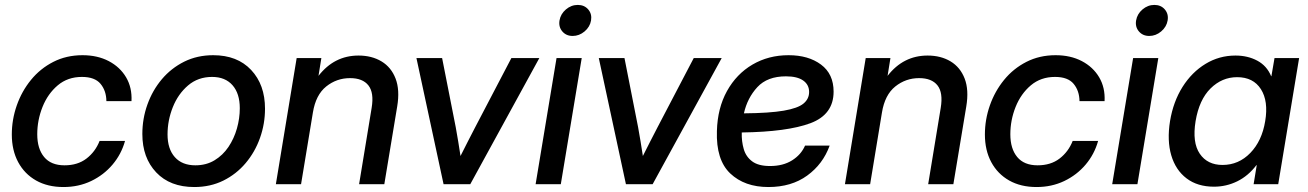

<svg xmlns="http://www.w3.org/2000/svg" viewBox="-20 -753 5347 785"><path d="M239.7 11.7Q174.8 11.7 127.4 -15.1Q80.1 -42 54.2 -90.3Q28.3 -138.7 28.3 -203.1Q28.3 -264.2 48.6 -322Q68.8 -379.9 106.7 -426.3Q144.5 -472.7 198 -500Q251.5 -527.3 317.4 -527.3Q378.4 -527.3 424.6 -503.2Q470.7 -479 495.6 -436.8Q520.5 -394.5 517.6 -339.4H415Q414.6 -381.8 391.1 -410.2Q367.7 -438.5 314.9 -438.5Q256.8 -438.5 216.1 -404.1Q175.3 -369.6 153.8 -315.7Q132.3 -261.7 132.3 -204.1Q132.3 -145 160.4 -111.1Q188.5 -77.1 243.7 -77.1Q297.4 -77.1 333.5 -104.7Q369.6 -132.3 387.2 -176.8H491.2Q476.1 -122.6 440.2 -80.1Q404.3 -37.6 352.8 -12.9Q301.3 11.7 239.7 11.7Z M774.4 11.7Q675.3 11.7 618.7 -48.1Q562 -107.9 562 -205.1Q562 -268.1 582.8 -325.9Q603.5 -383.8 641.8 -429.2Q680.2 -474.6 733.4 -501Q786.6 -527.3 851.6 -527.3Q950.2 -527.3 1006.8 -467Q1063.5 -406.7 1063.5 -308.6Q1063.5 -246.6 1043 -189Q1022.5 -131.3 984.4 -86.2Q946.3 -41 893.1 -14.6Q839.8 11.7 774.4 11.7ZM778.8 -77.1Q823.2 -77.1 857.2 -97.7Q891.1 -118.2 914.1 -152.3Q937 -186.5 948.7 -227.8Q960.4 -269 960.4 -310.5Q960.4 -370.6 930.7 -404.5Q900.9 -438.5 847.2 -438.5Q789.6 -438.5 748.8 -403.6Q708 -368.7 686.5 -314.7Q665 -260.7 665 -203.6Q665 -144 694.8 -110.6Q724.6 -77.1 778.8 -77.1Z M1259.3 -293 1210.9 0H1107.9L1192.9 -515.6H1293.9L1282.2 -442.9Q1346.7 -525.9 1445.8 -525.9Q1500 -525.9 1539.8 -502Q1579.6 -478 1597.4 -431.6Q1615.2 -385.3 1604 -317.9L1551.3 0H1448.2L1499.5 -312Q1509.8 -374 1486.3 -403.8Q1462.9 -433.6 1411.1 -433.6Q1356.4 -433.6 1313.7 -399.4Q1271 -365.2 1259.3 -293Z M1793.5 0 1682.6 -515.6H1787.6L1843.3 -232.9Q1848.6 -203.6 1853.5 -174.1Q1858.4 -144.5 1862.8 -115.2Q1877.4 -144.5 1892.6 -174.1Q1907.7 -203.6 1922.9 -232.9L2070.8 -515.6H2185.1L1902.8 0Z M2169.9 0 2255.4 -515.6H2358.4L2272.9 0ZM2321.3 -606Q2294.9 -606 2279.1 -624.5Q2263.2 -643.1 2267.6 -669.4Q2272 -695.8 2293.7 -714.4Q2315.4 -732.9 2342.3 -732.9Q2369.1 -732.9 2385 -714.4Q2400.9 -695.8 2396.5 -669.4Q2392.1 -643.1 2370.1 -624.5Q2348.1 -606 2321.3 -606Z M2539.1 0 2428.2 -515.6H2533.2L2588.9 -232.9Q2594.2 -203.6 2599.1 -174.1Q2604 -144.5 2608.4 -115.2Q2623 -144.5 2638.2 -174.1Q2653.3 -203.6 2668.5 -232.9L2816.4 -515.6H2930.7L2648.4 0Z M3121.6 11.7Q3024.4 11.7 2965.8 -43.7Q2907.2 -99.1 2911.1 -217.3Q2913.6 -311 2952.4 -380.9Q2991.2 -450.7 3056.6 -489Q3122.1 -527.3 3204.1 -527.3Q3285.2 -527.3 3336.7 -489Q3388.2 -450.7 3388.2 -378.4Q3388.2 -284.7 3293.5 -249.3Q3198.7 -213.9 3012.7 -211.4Q3011.7 -174.8 3020.8 -143.6Q3029.8 -112.3 3055.2 -93.3Q3080.6 -74.2 3128.4 -74.2Q3181.6 -74.2 3218.5 -97.4Q3255.4 -120.6 3271.5 -157.7H3372.1Q3344.7 -82 3280.3 -35.2Q3215.8 11.7 3121.6 11.7ZM3021.5 -289.6Q3126.5 -290.5 3184.3 -300.5Q3242.2 -310.5 3265.1 -329.6Q3288.1 -348.6 3288.1 -377Q3288.1 -406.7 3263.9 -423.8Q3239.7 -440.9 3193.4 -440.9Q3117.2 -440.9 3076.4 -396.7Q3035.6 -352.5 3021.5 -289.6Z M3585.9 -293 3537.6 0H3434.6L3519.5 -515.6H3620.6L3608.9 -442.9Q3673.3 -525.9 3772.5 -525.9Q3826.7 -525.9 3866.5 -502Q3906.2 -478 3924.1 -431.6Q3941.9 -385.3 3930.7 -317.9L3877.9 0H3774.9L3826.2 -312Q3836.4 -374 3813 -403.8Q3789.6 -433.6 3737.8 -433.6Q3683.1 -433.6 3640.4 -399.4Q3597.7 -365.2 3585.9 -293Z M4218.3 11.7Q4153.3 11.7 4106 -15.1Q4058.6 -42 4032.7 -90.3Q4006.8 -138.7 4006.8 -203.1Q4006.8 -264.2 4027.1 -322Q4047.4 -379.9 4085.2 -426.3Q4123 -472.7 4176.5 -500Q4230 -527.3 4295.9 -527.3Q4356.9 -527.3 4403.1 -503.2Q4449.2 -479 4474.1 -436.8Q4499 -394.5 4496.1 -339.4H4393.6Q4393.1 -381.8 4369.6 -410.2Q4346.2 -438.5 4293.5 -438.5Q4235.4 -438.5 4194.6 -404.1Q4153.8 -369.6 4132.3 -315.7Q4110.8 -261.7 4110.8 -204.1Q4110.8 -145 4138.9 -111.1Q4167 -77.1 4222.2 -77.1Q4275.9 -77.1 4312 -104.7Q4348.1 -132.3 4365.7 -176.8H4469.7Q4454.6 -122.6 4418.7 -80.1Q4382.8 -37.6 4331.3 -12.9Q4279.8 11.7 4218.3 11.7Z M4527.3 0 4612.8 -515.6H4715.8L4630.4 0ZM4678.7 -606Q4652.3 -606 4636.5 -624.5Q4620.6 -643.1 4625 -669.4Q4629.4 -695.8 4651.1 -714.4Q4672.9 -732.9 4699.7 -732.9Q4726.6 -732.9 4742.4 -714.4Q4758.3 -695.8 4753.9 -669.4Q4749.5 -643.1 4727.5 -624.5Q4705.6 -606 4678.7 -606Z M4943.4 10.3Q4876 10.3 4831.3 -23.7Q4786.6 -57.6 4768.8 -117.9Q4751 -178.2 4763.7 -257.8Q4776.9 -337.4 4814.9 -397.7Q4853 -458 4908.9 -491.9Q4964.8 -525.9 5031.2 -525.9Q5081.5 -525.9 5120.6 -504.9Q5159.7 -483.9 5177.2 -441.4H5178.2L5190.9 -515.6H5291.5L5206.1 0H5105.5L5118.2 -77.6H5116.7Q5083.5 -33.7 5038.6 -11.7Q4993.7 10.3 4943.4 10.3ZM4978.5 -78.6Q5044.4 -78.6 5092 -127.7Q5139.6 -176.8 5152.8 -257.8Q5166.5 -339.4 5135.3 -388.4Q5104 -437.5 5038.1 -437.5Q4976.1 -437.5 4929.4 -391.4Q4882.8 -345.2 4868.2 -257.8Q4854 -170.4 4885.3 -124.5Q4916.5 -78.6 4978.5 -78.6Z"/></svg>

Font: Inter Display Medium
Style: Italic
Weight: 500
Italic angle: -9.39999°
Designer: Rasmus Andersson
Foundry: rsms
Version: Version 4.000;git-a52131595